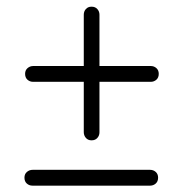

<svg xmlns="http://www.w3.org/2000/svg" viewBox="-20 -648 560 589"><path d="M57 -421.5Q57 -432.5 64.5 -439Q72 -445.5 82 -445.5H442.5Q452.5 -445.5 459.8 -439Q467 -432.5 467 -421.5Q467 -410 459.8 -403.5Q452.5 -397 442.5 -397H81.5Q71.5 -397 64.2 -403.5Q57 -410 57 -421.5ZM260.8 -217.5Q249.9 -217.5 243.4 -225Q237 -232.5 237 -242.5V-603Q237 -613 243.4 -620.2Q249.9 -627.5 260.8 -627.5Q272.2 -627.5 278.6 -620.2Q285.1 -613 285.1 -603V-242Q285.1 -232 278.6 -224.8Q272.2 -217.5 260.8 -217.5ZM55 -103Q55 -114 62.5 -120.5Q70 -127 80 -127H440.5Q450.5 -127 457.8 -120.5Q465 -114 465 -103Q465 -91.5 457.8 -85Q450.5 -78.5 440.5 -78.5H79.5Q69.5 -78.5 62.2 -85Q55 -91.5 55 -103Z"/></svg>

Font: Fraunces 72pt Soft
Style: Regular
Weight: 400
Version: Version 1.000;[b76b70a41]